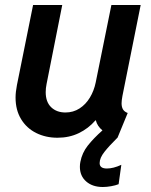

<svg xmlns="http://www.w3.org/2000/svg" viewBox="-20 -541 602 765"><path d="M42 -152.3Q42 -173.8 47.4 -201.7L111.8 -521H228L165.5 -206.1Q162.1 -189.5 162.1 -173.8Q162.1 -134.8 183.8 -113.8Q205.6 -92.8 240.7 -92.8Q272 -92.8 296.9 -108.9Q321.8 -125 338.1 -152.1Q354.5 -179.2 361.3 -212.4L423.8 -521H540.5L467.8 -158.7Q464.4 -140.1 464.4 -129.4Q464.4 -114.7 470 -105.2Q475.6 -95.7 488.8 -90.8L448.2 7.8H447.8Q414.6 40.5 395.8 64.5Q377 88.4 377 108.9Q377 130.4 405.8 130.4Q431.6 130.4 463.4 115.7L452.6 192.9Q440.4 197.8 422.9 200.9Q405.3 204.1 389.6 204.1Q348.6 204.1 323.5 182.1Q298.3 160.2 298.3 123.5Q298.3 112.8 300.3 103.5Q307.1 67.9 329.8 39.1Q352.5 10.3 388.2 -21.5Q367.7 -38.1 361.8 -61.5H360.4Q332 -28.8 293.9 -10.5Q255.9 7.8 209 7.8Q162.1 7.8 124 -11.2Q85.9 -30.3 64 -66.4Q42 -102.5 42 -152.3Z"/></svg>

Font: Reddit Sans Fudge SmBold Italic
Style: Regular
Weight: 600
Italic angle: -11.25°
Designer: Stephen Hutchings
Version: Version 1.013